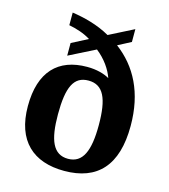

<svg xmlns="http://www.w3.org/2000/svg" viewBox="-114 -853 842 954"><g transform="rotate(15 307.0 -376.0)"><path d="M304 10C475 10 566 -88 566 -291C566 -463 502 -582 397 -661L464 -696V-762L338 -698C273 -735 202 -752 142 -761V-696C179 -689 221 -676 254 -655L171 -612V-547L306 -615C352 -579 383 -533 397 -492C372 -507 332 -519 282 -519C133 -519 47 -432 47 -255C47 -76 145 10 304 10ZM307 -53C230 -53 202 -122 202 -254C202 -393 230 -455 306 -455C383 -455 412 -390 412 -254C412 -122 383 -53 307 -53Z"/></g></svg>

Font: Noto Serif Malayalam
Style: Bold
Weight: 700
Designer: Indian type Foundry, Jelle Bosma, Monotype Design Team
Foundry: Monotype Imaging Inc.
Version: Version 2.104